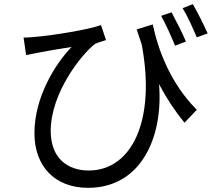

<svg xmlns="http://www.w3.org/2000/svg" viewBox="-20 -839 1040 920"><path d="M871 -640C854 -681 822 -743 802 -780L752 -763C774 -725 800 -665 819 -620ZM635 -698C643 -673 651 -649 659 -626C728 -261 611 -22 405 -22C309 -22 223 -76 223 -212C223 -395 373 -582 436 -629C450 -636 475 -642 488 -647L464 -719C406 -697 232 -669 146 -662C128 -660 108 -659 93 -659L105 -575C125 -579 143 -583 160 -586C199 -594 273 -606 323 -614C242 -530 145 -371 145 -201C145 -42 243 61 402 61C659 61 763 -186 742 -436C779 -366 819 -306 864 -251L923 -313C796 -440 737 -602 712 -722ZM855 -800C878 -763 904 -705 923 -660L975 -679C956 -721 926 -782 904 -819Z"/></svg>

Font: Source Han Sans KR Regular
Style: Regular
Weight: 400
Designer: Ryoko NISHIZUKA (kana & ideographs); Paul D. Hunt (Latin, Greek & Cyrillic); Wenlong ZHANG (bopomofo); Sandoll Communica
Foundry: Adobe Systems Incorporated
Version: Version 1.004;PS 1.004;hotconv 1.0.82;makeotf.lib2.5.63406